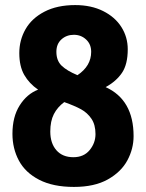

<svg xmlns="http://www.w3.org/2000/svg" viewBox="-20 -728 575 756"><path d="M29 -201Q29 -268 57.5 -313Q86 -358 130 -375Q95 -399 75.5 -433Q56 -467 56 -519Q56 -570 80.5 -613Q105 -656 155 -682Q205 -708 276 -708Q339 -708 386 -684.5Q433 -661 458 -621.5Q483 -582 483 -534Q483 -475 460.5 -441.5Q438 -408 396 -385Q506 -335 506 -192Q506 -142 481.5 -96.5Q457 -51 404.5 -21.5Q352 8 271 8Q189 8 134.5 -20Q80 -48 54.5 -95.5Q29 -143 29 -201ZM339 -524Q339 -554 319 -572.5Q299 -591 271 -591Q242 -591 222 -573Q202 -555 202 -524Q202 -489 223 -469Q244 -449 285 -432Q339 -468 339 -524ZM356 -200Q356 -237 340 -260.5Q324 -284 299.5 -297.5Q275 -311 233 -326Q206 -306 192 -278.5Q178 -251 178 -210Q178 -164 202 -136.5Q226 -109 269 -109Q310 -109 333 -137Q356 -165 356 -200Z"/></svg>

Font: Asap-Bold
Style: Bold
Weight: 700
Designer: Pablo Cosgaya
Foundry: Omnibus-Type
Version: Version 2.000; ttfautohint (v1.8)